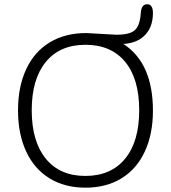

<svg xmlns="http://www.w3.org/2000/svg" viewBox="-20 -867 797 895"><path d="M563 -127Q628.9 -207 628.9 -353Q628.9 -499 563.5 -578.6Q498 -658.2 378.4 -658.2Q258.8 -658.2 193.4 -578.1Q127.9 -498 127.9 -353Q127.9 -208 193.4 -127.4Q258.8 -46.9 377.9 -46.9Q497.1 -46.9 563 -127ZM555.2 -662.1Q692.9 -572.8 692.9 -351.1Q692.9 -242.2 655 -160.6Q617.2 -79.1 546.1 -35.6Q475.1 7.8 378.4 7.8Q281.7 7.8 210.9 -35.6Q140.1 -79.1 102.1 -160.6Q64 -242.2 64 -352.5Q64 -462.9 102.1 -544.4Q140.1 -626 211.7 -669.4Q283.2 -712.9 381.8 -712.9L522 -705.1Q564.9 -705.1 588.9 -714.6Q612.8 -724.1 623.3 -746.6Q633.8 -769 636.5 -808.1Q639.2 -847.2 666 -847.2Q692.9 -847.2 692.9 -806.2Q692.9 -742.2 656.5 -704.1Q620.1 -666 555.2 -662.1Z"/></svg>

Font: Nunito-Light
Style: Regular
Weight: 300
Designer: Vernon Adams
Foundry: newtypography
Version: Version 3.000